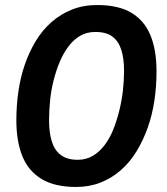

<svg xmlns="http://www.w3.org/2000/svg" viewBox="-20 -731 664 763"><path d="M282 12Q198 12 145.5 -19.5Q93 -51 69 -110Q45 -169 45 -253Q45 -311 53 -367Q61 -423 78.5 -474Q96 -525 122.5 -568.5Q149 -612 185 -643.5Q221 -675 266 -693Q311 -711 366 -711Q451 -711 502.5 -680Q554 -649 578 -590.5Q602 -532 602 -447Q602 -388 593.5 -331Q585 -274 567 -223.5Q549 -173 522.5 -129.5Q496 -86 460 -54.5Q424 -23 379.5 -5.5Q335 12 282 12ZM289 -96Q322 -96 348.5 -111.5Q375 -127 395.5 -154Q416 -181 430 -216Q444 -251 454 -291Q464 -331 468.5 -371.5Q473 -412 473 -450Q473 -497 462.5 -531.5Q452 -566 427.5 -585Q403 -604 359 -604Q325 -604 299 -589Q273 -574 252.5 -547Q232 -520 217.5 -485.5Q203 -451 193 -411.5Q183 -372 179 -331.5Q175 -291 175 -252Q175 -205 185.5 -170Q196 -135 221 -115.5Q246 -96 289 -96Z"/></svg>

Font: Georama ExtraCondensed Thin SemiBold
Style: Italic
Weight: 600
Italic angle: -9°
Version: Version 1.001